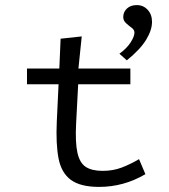

<svg xmlns="http://www.w3.org/2000/svg" viewBox="-20 -726 665 754"><path d="M369 8Q296 8 258.5 -19.5Q221 -47 210 -103.5Q199 -160 203 -248L210 -395H86V-457H213L218 -574L301 -583L288 -457H492V-395H287L279 -243Q275 -167 284 -126.5Q293 -86 317 -70.5Q341 -55 383 -55Q424 -55 458 -68Q492 -81 526 -101L551 -42Q466 8 369 8ZM478 -489 449 -515Q478 -536 493 -559.5Q508 -583 508 -598Q508 -609 497 -617Q486 -625 475 -635Q464 -645 464 -659Q464 -679 478.5 -692.5Q493 -706 517 -706Q543 -706 560 -687.5Q577 -669 577 -640Q577 -608 554 -570Q531 -532 478 -489Z"/></svg>

Font: Inconsolata Expanded
Style: Regular
Weight: 400
Width: 7
Monospace: yes
Designer: Raph Levien, Cyreal, Brenton Simpson
Foundry: Raph Levien, Cyreal, Google
Version: Version 3.100; ttfautohint (v1.8.4.7-5d5b)